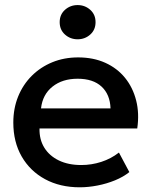

<svg xmlns="http://www.w3.org/2000/svg" viewBox="-20 -742 612 776"><path d="M302.3 15Q222.6 15 162.1 -17.8Q101.6 -50.6 67.7 -109.4Q33.8 -168.3 33.8 -246.6Q33.8 -303.7 53.3 -351.9Q72.9 -400.1 108.3 -435.5Q143.8 -470.9 191.6 -490.5Q239.3 -510 295.9 -510Q357.2 -510 405.3 -488.3Q453.4 -466.6 485.2 -427.6Q516.9 -388.6 530.2 -336.3Q543.6 -284.1 534.7 -222.8H139.7Q138.6 -178.5 159 -145.3Q179.4 -112.2 217.7 -93.6Q256 -75 308.2 -75Q350.1 -75 389.3 -87.7Q428.6 -100.4 460.7 -125.4L502.8 -46.5Q478.8 -27.1 444.9 -13.2Q411.1 0.6 374 7.8Q337 15 302.3 15ZM145.8 -304H426.7Q424.8 -360.1 390.6 -391.9Q356.3 -423.8 293.7 -423.8Q232.2 -423.8 192.2 -391.9Q152.1 -360.1 145.8 -304ZM293.7 -583.2Q264.1 -583.2 242.6 -602.4Q221.2 -621.6 221.2 -652.4Q221.2 -683.1 242.6 -702.3Q264.1 -721.5 293.7 -721.5Q323.3 -721.5 344.8 -702.3Q366.2 -683.1 366.2 -652.4Q366.2 -621.6 344.8 -602.4Q323.3 -583.2 293.7 -583.2Z"/></svg>

Font: Geologica Thin
Style: Regular
Weight: 100
Version: Version 1.010;gftools[0.9.28]